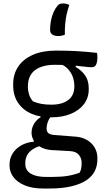

<svg xmlns="http://www.w3.org/2000/svg" viewBox="-20 -838 640 1108"><path d="M162 -72Q162 -91 168.5 -107.5Q175 -124 186.5 -138Q198 -152 214 -161V-177L283 -174Q265 -158 257 -137Q249 -116 249 -95Q249 -79 259 -70Q269 -61 292 -59L409 -50Q451 -48 480.5 -31Q510 -14 526 13Q542 40 542 74V83Q542 117 528 147Q514 177 481.5 200Q449 223 395 236.5Q341 250 262 250H231Q167 250 123.5 232Q80 214 57.5 184Q35 154 35 118V111Q35 76 53 47.5Q71 19 102.5 1Q134 -17 175 -20V-39L227 0Q193 8 170.5 22.5Q148 37 137 57Q126 77 126 103V110Q126 132 139.5 148.5Q153 165 180 174Q207 183 246 183H280Q331 183 367 177.5Q403 172 439 159Q446 148 448.5 134Q451 120 451 107V100Q451 75 435 55.5Q419 36 384 34L277 28Q240 25 214 10.5Q188 -4 175 -26.5Q162 -49 162 -72ZM321 -473 417 -476V-451Q450 -433 471 -403Q492 -373 492 -329V-322Q492 -273 464 -236.5Q436 -200 387.5 -180.5Q339 -161 278 -161Q212 -160 162 -181.5Q112 -203 84 -245Q56 -287 56 -346V-352Q56 -410 85 -453.5Q114 -497 169.5 -521.5Q225 -546 303 -546Q367 -546 421 -543Q475 -540 539 -533Q541 -529 541.5 -521.5Q542 -514 542 -507Q542 -482 535 -466Q528 -450 509 -450Q491 -450 466 -453.5Q441 -457 401 -460.5Q361 -464 297 -464Q223 -464 182 -433Q141 -402 141 -339V-333Q141 -317 147 -295.5Q153 -274 170 -253Q194 -243 219 -238.5Q244 -234 277 -234Q338 -234 373.5 -260.5Q409 -287 409 -339V-346Q409 -365 402 -388.5Q395 -412 376.5 -435Q358 -458 321 -473ZM317 -630Q294 -630 281.5 -639Q269 -648 269 -666Q269 -692 274 -718.5Q279 -745 289 -767.5Q299 -790 312 -805Q319 -813 326 -815.5Q333 -818 344 -818Q355 -818 363 -816Q371 -814 380 -810Q369 -776 364 -752.5Q359 -729 356.5 -702.5Q354 -676 354 -637Q344 -634 335.5 -632Q327 -630 317 -630Z"/></svg>

Font: Recursive Casual
Style: Regular
Weight: 400
Version: Version 1.047